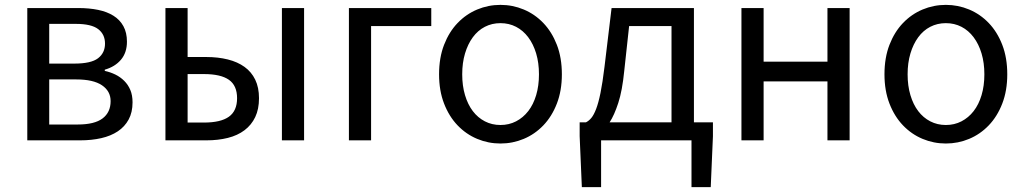

<svg xmlns="http://www.w3.org/2000/svg" viewBox="-20 -576 4205 788"><path d="M92 -543H301Q346 -543 382.5 -535.5Q419 -528 445.5 -511.5Q472 -495 486.5 -468.5Q501 -442 501 -405Q501 -360 476.5 -331Q452 -302 410 -290V-285Q433 -280 453.5 -270Q474 -260 490 -244Q506 -228 515 -206.5Q524 -185 524 -156Q524 -115 508 -85.5Q492 -56 463.5 -37Q435 -18 395.5 -9Q356 0 309 0H92ZM182 -65H299Q368 -65 401 -90Q434 -115 434 -161Q434 -202 398.5 -226Q363 -250 293 -250H182ZM182 -478V-315H285Q354 -315 382.5 -337Q411 -359 411 -397Q411 -435 383 -456.5Q355 -478 291 -478Z M659 -543H750V-342H827Q875 -342 915 -332Q955 -322 983.5 -301.5Q1012 -281 1027.5 -249Q1043 -217 1043 -173Q1043 -128 1027.5 -95.5Q1012 -63 983.5 -41.5Q955 -20 915 -10Q875 0 827 0H659ZM1228 -543V0H1137V-543ZM750 -73H817Q886 -73 919.5 -97Q953 -121 953 -173Q953 -225 919.5 -248.5Q886 -272 817 -272H750Z M1412 -543H1750V-469H1503V0H1412Z M2034 13Q1984 13 1938.5 -6Q1893 -25 1858 -61.5Q1823 -98 1802.5 -151Q1782 -204 1782 -271Q1782 -339 1802.5 -392Q1823 -445 1858 -481.5Q1893 -518 1938.5 -537Q1984 -556 2034 -556Q2084 -556 2129.5 -537Q2175 -518 2210 -481.5Q2245 -445 2265.5 -392Q2286 -339 2286 -271Q2286 -204 2265.5 -151Q2245 -98 2210 -61.5Q2175 -25 2129.5 -6Q2084 13 2034 13ZM2034 -63Q2069 -63 2098 -78Q2127 -93 2148 -120Q2169 -147 2180.5 -185.5Q2192 -224 2192 -271Q2192 -318 2180.5 -356.5Q2169 -395 2148 -423Q2127 -451 2098 -466Q2069 -481 2034 -481Q1999 -481 1970 -466Q1941 -451 1920.5 -423Q1900 -395 1888.5 -356.5Q1877 -318 1877 -271Q1877 -224 1888.5 -185.5Q1900 -147 1920.5 -120Q1941 -93 1970 -78Q1999 -63 2034 -63Z M2359 -17V-74H2385Q2397 -80 2407 -92Q2417 -104 2426.5 -128.5Q2436 -153 2444.5 -194.5Q2453 -236 2461 -302L2490 -543H2828V-74H2906V-17L2897 192H2818V0H2447V192H2368ZM2736 -74V-469H2562L2542 -285Q2534 -204 2517.5 -153.5Q2501 -103 2482 -74Z M3114 -543V-323H3376V-543H3467V0H3376V-242H3114V0H3023V-543Z M3862 13Q3812 13 3766.5 -6Q3721 -25 3686 -61.5Q3651 -98 3630.5 -151Q3610 -204 3610 -271Q3610 -339 3630.5 -392Q3651 -445 3686 -481.5Q3721 -518 3766.5 -537Q3812 -556 3862 -556Q3912 -556 3957.5 -537Q4003 -518 4038 -481.5Q4073 -445 4093.5 -392Q4114 -339 4114 -271Q4114 -204 4093.5 -151Q4073 -98 4038 -61.5Q4003 -25 3957.5 -6Q3912 13 3862 13ZM3862 -63Q3897 -63 3926 -78Q3955 -93 3976 -120Q3997 -147 4008.5 -185.5Q4020 -224 4020 -271Q4020 -318 4008.5 -356.5Q3997 -395 3976 -423Q3955 -451 3926 -466Q3897 -481 3862 -481Q3827 -481 3798 -466Q3769 -451 3748.5 -423Q3728 -395 3716.5 -356.5Q3705 -318 3705 -271Q3705 -224 3716.5 -185.5Q3728 -147 3748.5 -120Q3769 -93 3798 -78Q3827 -63 3862 -63Z"/></svg>

Font: Kinto Sans
Style: Regular
Weight: 400
Designer: Authors: Ryoko NISHIZUKA  (kana & ideographs); Paul D. Hunt (Latin, Greek & Cyrillic); Wenlong ZHANG  (bopomofo); Sandol
Foundry: Adobe Systems Incorporated, ookami Inc.
Version: Version 0.001